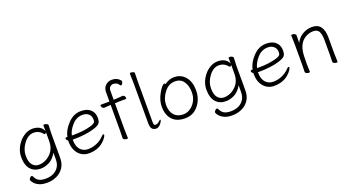

<svg xmlns="http://www.w3.org/2000/svg" viewBox="-55 -1397 4139 2258"><g transform="rotate(-20 2014.5 -268.0)"><path d="M490 -457Q486 -381 486 -358V-50Q486 22 452.5 72Q419 122 363.5 147.5Q308 173 247.5 173Q187 173 152 158.5Q117 144 97.5 125Q78 106 70 90.5Q62 75 62 74Q62 61 74 48Q86 35 96 35Q106 35 110 45Q129 87 159.5 104.5Q190 122 242 122Q354 122 406 46Q432 7 432 -51V-134Q392 -64 337.5 -36.5Q283 -9 229 -9Q151 -9 104.5 -60.5Q58 -112 58 -213Q58 -314 129 -398Q162 -437 205.5 -460.5Q249 -484 294 -484Q396 -484 432 -407L431 -475Q431 -484 445.5 -484Q460 -484 475 -476.5Q490 -469 490 -458ZM432 -390Q423 -375 414.5 -375Q406 -375 402 -380Q360 -435 292 -435Q224 -435 169 -363.5Q114 -292 114 -211.5Q114 -131 145.5 -95Q177 -59 222 -59Q313 -59 382 -134Q430 -188 432 -270Z M698 -201V-198Q698 -116 735.5 -75Q773 -34 831 -34Q889 -34 942.5 -57.5Q996 -81 1036 -124Q1048 -137 1056.5 -137Q1065 -137 1065 -127.5Q1065 -118 1050 -95Q1035 -72 1006 -46Q933 16 824 16Q773 16 732.5 -9.5Q692 -35 668 -82.5Q644 -130 644 -195V-210Q623 -224 623 -240Q623 -252 637 -252Q651 -252 651 -253Q664 -331 736 -407.5Q808 -484 899 -484Q960 -484 996 -463Q1063 -424 1063 -340Q1063 -311 1056 -292Q1049 -273 1028.5 -259.5Q1008 -246 966 -233Q861 -201 710 -201ZM726 -250Q855 -250 943 -276Q998 -292 1005 -312Q1009 -323 1009 -341Q1009 -385 980 -410.5Q951 -436 906 -436Q827 -436 771.5 -372.5Q716 -309 705 -250Z M1255 -17 1257 -116V-432L1237 -431Q1215 -430 1194 -428L1173 -427Q1160 -427 1151 -440.5Q1142 -454 1142 -464Q1142 -474 1152 -474H1226L1257 -475V-589Q1257 -646 1291 -676Q1325 -706 1368 -706Q1434 -706 1472 -661Q1477 -656 1477 -645Q1477 -634 1469 -620Q1461 -606 1451.5 -606Q1442 -606 1433 -622.5Q1424 -639 1404 -646.5Q1384 -654 1365.5 -654Q1347 -654 1329 -638Q1311 -622 1311 -590V-477L1339 -478Q1351 -479 1368.5 -480Q1386 -481 1402 -482.5Q1418 -484 1425 -484H1426Q1438 -484 1447 -471.5Q1456 -459 1456 -447.5Q1456 -436 1446 -436Q1446 -436 1389 -436Q1363 -436 1350 -435L1311 -433V-105L1314 1Q1314 10 1300 10Q1286 10 1270.5 2.5Q1255 -5 1255 -17Z M1658 -39Q1665 -32 1676 -32H1678Q1703 -33 1731 -62Q1740 -71 1744 -71Q1748 -71 1748 -60.5Q1748 -50 1723 -18Q1695 13 1669 13H1659Q1629 9 1614 -10Q1599 -32 1598 -75V-590L1595 -697Q1595 -709 1608.5 -709Q1622 -709 1637.5 -703Q1653 -697 1653 -689L1651 -590V-78Q1651 -48 1658 -39Z M1949 -442Q2005 -484 2068 -484Q2153 -484 2206.5 -421Q2260 -358 2260 -251Q2260 -144 2196.5 -64Q2133 16 2028 16Q1923 16 1868.5 -44Q1814 -104 1814 -207Q1814 -289 1864 -374Q1884 -410 1903.5 -431Q1923 -452 1933.5 -452Q1944 -452 1949 -442ZM2023 -35Q2072 -35 2113.5 -63.5Q2155 -92 2180 -139.5Q2205 -187 2205 -245Q2205 -329 2168 -381.5Q2131 -434 2062 -434Q1979 -434 1924 -360Q1869 -289 1869 -207Q1869 -125 1910 -80Q1951 -35 2023 -35Z M2808 -457Q2804 -381 2804 -358V-50Q2804 22 2770.5 72Q2737 122 2681.5 147.5Q2626 173 2565.5 173Q2505 173 2470 158.5Q2435 144 2415.5 125Q2396 106 2388 90.5Q2380 75 2380 74Q2380 61 2392 48Q2404 35 2414 35Q2424 35 2428 45Q2447 87 2477.5 104.5Q2508 122 2560 122Q2672 122 2724 46Q2750 7 2750 -51V-134Q2710 -64 2655.5 -36.5Q2601 -9 2547 -9Q2469 -9 2422.5 -60.5Q2376 -112 2376 -213Q2376 -314 2447 -398Q2480 -437 2523.5 -460.5Q2567 -484 2612 -484Q2714 -484 2750 -407L2749 -475Q2749 -484 2763.5 -484Q2778 -484 2793 -476.5Q2808 -469 2808 -458ZM2750 -390Q2741 -375 2732.5 -375Q2724 -375 2720 -380Q2678 -435 2610 -435Q2542 -435 2487 -363.5Q2432 -292 2432 -211.5Q2432 -131 2463.5 -95Q2495 -59 2540 -59Q2631 -59 2700 -134Q2748 -188 2750 -270Z M3016 -201V-198Q3016 -116 3053.5 -75Q3091 -34 3149 -34Q3207 -34 3260.5 -57.5Q3314 -81 3354 -124Q3366 -137 3374.5 -137Q3383 -137 3383 -127.5Q3383 -118 3368 -95Q3353 -72 3324 -46Q3251 16 3142 16Q3091 16 3050.5 -9.5Q3010 -35 2986 -82.5Q2962 -130 2962 -195V-210Q2941 -224 2941 -240Q2941 -252 2955 -252Q2969 -252 2969 -253Q2982 -331 3054 -407.5Q3126 -484 3217 -484Q3278 -484 3314 -463Q3381 -424 3381 -340Q3381 -311 3374 -292Q3367 -273 3346.5 -259.5Q3326 -246 3284 -233Q3179 -201 3028 -201ZM3044 -250Q3173 -250 3261 -276Q3316 -292 3323 -312Q3327 -323 3327 -341Q3327 -385 3298 -410.5Q3269 -436 3224 -436Q3145 -436 3089.5 -372.5Q3034 -309 3023 -250Z M3879 -17 3881 -105V-294Q3881 -382 3847 -414Q3827 -432 3790.5 -432Q3754 -432 3717 -417Q3597 -368 3591 -198Q3590 -149 3589 -105V-91Q3589 -91 3592 1Q3592 10 3578 10Q3564 10 3548.5 2.5Q3533 -5 3533 -17L3535 -105V-365L3532 -472Q3532 -481 3546.5 -481Q3561 -481 3576 -473.5Q3591 -466 3591 -456V-428Q3591 -411 3590.5 -392Q3590 -373 3590 -359Q3628 -437 3713 -470Q3752 -484 3795 -484Q3935 -484 3935 -298V-105L3938 1Q3938 10 3924 10Q3910 10 3894.5 2.5Q3879 -5 3879 -17Z"/></g></svg>

Font: LXGW WenKai Light
Style: Regular
Weight: 300
Designer: LXGW / Fontworks Inc.
Foundry: LXGW / Fontworks Inc.
Version: Version 1.501; October 10, 2024